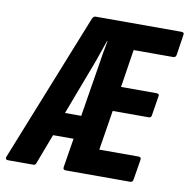

<svg xmlns="http://www.w3.org/2000/svg" viewBox="-103 -729 792 803"><g transform="rotate(10 293.0 -327.5)"><path d="M-17 0Q-30 0 -27 -12L225 -643Q230 -655 239 -655H603Q617 -655 614 -643L601 -557Q599 -545 588 -545H420L395 -384H545Q559 -384 556 -372L543 -291Q542 -279 531 -279H378L351 -110H517Q530 -110 528 -98L514 -12Q512 0 502 0H228Q215 0 217 -12L237 -136H150L103 -12Q100 0 91 0ZM183 -236H252L287 -452Q292 -484 296 -508.5Q300 -533 306 -563H304Q294 -535 283.5 -504Q273 -473 264 -450Z"/></g></svg>

Font: Sofia Sans Extra Condensed ExtraBold
Style: Italic
Weight: 800
Italic angle: -9°
Designer: Botio Nikoltchev, Ani Petrova
Foundry: lettersoup
Version: Version 4.101; ttfautohint (v1.8.4.7-5d5b)